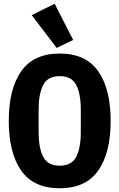

<svg xmlns="http://www.w3.org/2000/svg" viewBox="-20 -997 640 1029"><path d="M300 12Q160 12 93.5 -83Q27 -178 27 -349Q27 -520 93.5 -615Q160 -710 300 -710Q440 -710 506.5 -615Q573 -520 573 -349Q573 -178 506.5 -83Q440 12 300 12ZM300 -109Q364 -109 388.5 -156.5Q413 -204 413 -289V-410Q413 -494 388.5 -541.5Q364 -589 300 -589Q236 -589 211.5 -541.5Q187 -494 187 -410V-288Q187 -204 211.5 -156.5Q236 -109 300 -109ZM150 -916 273 -977 372 -783 284 -740Z"/></svg>

Font: Lilex
Style: Regular
Weight: 400
Monospace: yes
Designer: Mike Abbink, Paul van der Laan, Pieter van Rosmalen, Mikhael Khrustik
Foundry: Mikhael Khrustik
Version: Version 2.510